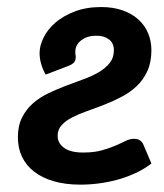

<svg xmlns="http://www.w3.org/2000/svg" viewBox="-20 -512 460 540"><path d="M108.4 -302.2Q101.1 -314.9 96.2 -330.8Q91.3 -346.7 91.3 -362.8Q91.3 -383.3 102.5 -406.2Q113.8 -429.2 135.7 -448.2Q157.7 -467.3 190.2 -479.7Q222.7 -492.2 264.6 -492.2Q298.3 -492.2 324.7 -482.9Q351.1 -473.6 369.1 -457.3Q387.2 -440.9 396.5 -418.7Q405.8 -396.5 405.8 -370.6Q405.8 -336.9 394.5 -312.3Q383.3 -287.6 364.7 -270Q346.2 -252.4 322.5 -240Q298.8 -227.5 273.9 -217.8Q249 -208 225.3 -199.7Q201.7 -191.4 183.1 -181.9Q164.6 -172.4 153.3 -159.9Q142.1 -147.5 142.1 -129.9Q142.1 -109.4 160.2 -96.2Q178.2 -83 213.9 -83Q244.1 -83 266.1 -89.1Q288.1 -95.2 304.4 -102.3Q320.8 -109.4 333 -115.5Q345.2 -121.6 356.9 -121.6Q377 -121.6 383.8 -104L405.8 -52.2Q390.1 -39.6 368.2 -28.6Q346.2 -17.6 320.3 -9.5Q294.4 -1.5 265.1 2.9Q235.8 7.3 206.1 7.3Q164.1 7.3 131.3 -2.2Q98.6 -11.7 76.2 -29.1Q53.7 -46.4 42 -71Q30.3 -95.7 30.3 -126Q30.3 -158.2 42 -181.4Q53.7 -204.6 72.5 -221.2Q91.3 -237.8 115.7 -249.5Q140.1 -261.2 165.3 -270.8Q190.4 -280.3 214.8 -289.1Q239.3 -297.9 258.1 -309.1Q276.9 -320.3 288.6 -335Q300.3 -349.6 300.3 -370.6Q300.3 -390.6 286.6 -401.1Q272.9 -411.6 251 -411.6Q226.1 -411.6 209.5 -399.4Q192.9 -387.2 191.9 -369.1Q191.4 -362.8 192.4 -357.7Q193.4 -352.5 192.9 -348.6Q191.9 -338.9 185.8 -334Q179.7 -329.1 171.4 -326.2Z"/></svg>

Font: Carlito
Style: Bold Italic
Weight: 700
Italic angle: -7°
Designer: Lukasz Dziedzic
Foundry: tyPoland Lukasz Dziedzic
Version: Version 1.104